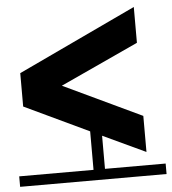

<svg xmlns="http://www.w3.org/2000/svg" viewBox="-51 -739 702 785"><g transform="rotate(-5 300.5 -346.0)"><path d="M352 -43H601V0H0V-43H305V-201L41 -326V-463L527 -692V-545L206 -397L527 -245V-97L352 -179Z"/></g></svg>

Font: Montserrat Subrayada
Style: Bold
Weight: 700
Version: Version 2.001